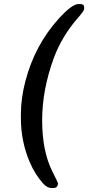

<svg xmlns="http://www.w3.org/2000/svg" viewBox="-20 -757 439 956"><path d="M398.9 -721.2V-712.4Q398.9 -712.4 398.9 -711.9Q398.9 -703.1 367.2 -667Q288.1 -576.2 248 -468.3Q189.9 -309.6 189.9 -158.2Q189.9 -6.8 239.3 93.8Q268.6 152.3 268.6 154.8Q268.6 179.2 245.1 179.2H235.8Q214.8 179.2 194.3 156.2Q154.3 111.8 127.9 49.8Q84 -53.7 84 -168.5V-189.5Q84 -267.1 106.4 -353Q153.3 -532.2 272 -663.6Q338.4 -736.8 370.6 -736.8H379.4Q398.9 -736.8 398.9 -721.2Z"/></svg>

Font: Averia Serif Libre
Style: Bold Italic
Weight: 700
Italic angle: -6.90001°
Version: Version 1.002